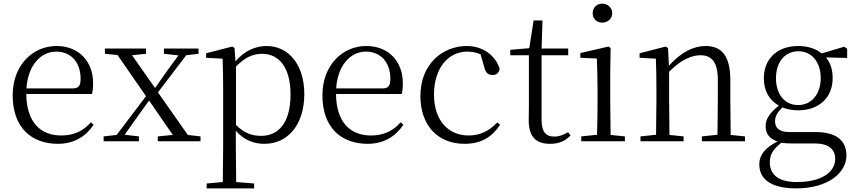

<svg xmlns="http://www.w3.org/2000/svg" viewBox="-20 -780 4728 1060"><path d="M300 14C388 14 453 -26 497 -91L482 -105C440 -57 388 -32 318 -32C206 -32 127 -102 125 -261H488C492 -277 494 -297 494 -321C494 -438 418 -526 292 -526C161 -526 50 -420 50 -254C50 -74 155 14 300 14ZM126 -292C134 -418 204 -495 290 -495C376 -495 425 -431 425 -346C425 -309 416 -292 383 -292Z M885 -483 965 -474 902 -388 836 -294 709 -475 786 -483V-512H559V-483L629 -476L786 -249L624 -35L552 -27V0H747V-27L668 -36L734 -129L803 -225L934 -35L851 -27V0H1087V-27L1017 -35L852 -270L1008 -475L1076 -483V-512H885Z M1440 14C1569 14 1660 -91 1660 -261C1660 -422 1574 -526 1452 -526C1393 -526 1330 -501 1280 -441L1275 -515L1262 -523L1118 -486V-461L1209 -456C1211 -406 1212 -351 1212 -282V30L1210 225L1121 233V260H1383V233L1284 225L1282 30V-58C1330 -3 1386 14 1440 14ZM1283 -413C1336 -467 1381 -483 1427 -483C1519 -483 1584 -409 1584 -259C1584 -94 1511 -30 1423 -30C1371 -30 1329 -44 1283 -90Z M2010 14C2098 14 2163 -26 2207 -91L2192 -105C2150 -57 2098 -32 2028 -32C1916 -32 1837 -102 1835 -261H2198C2202 -277 2204 -297 2204 -321C2204 -438 2128 -526 2002 -526C1871 -526 1760 -420 1760 -254C1760 -74 1865 14 2010 14ZM1836 -292C1844 -418 1914 -495 2000 -495C2086 -495 2135 -431 2135 -346C2135 -309 2126 -292 2093 -292Z M2545 14C2638 14 2697 -25 2741 -91L2725 -104C2680 -55 2627 -32 2567 -32C2455 -32 2376 -115 2376 -258C2376 -404 2455 -495 2559 -495C2584 -495 2608 -491 2633 -480L2654 -408C2661 -379 2674 -366 2700 -366C2720 -366 2733 -376 2739 -399C2715 -477 2643 -526 2557 -526C2423 -526 2301 -426 2301 -250C2301 -85 2399 14 2545 14Z M3017 14C3066 14 3103 -2 3130 -33L3116 -50C3089 -35 3069 -26 3039 -26C2994 -26 2970 -53 2970 -116V-475H3117V-512H2970L2975 -667H2926L2902 -514L2797 -505V-475H2900V-201C2900 -165 2899 -146 2899 -115C2899 -28 2936 14 3017 14Z M3305 -655C3334 -655 3360 -676 3360 -707C3360 -738 3334 -760 3305 -760C3275 -760 3252 -738 3252 -707C3252 -676 3275 -655 3305 -655ZM3275 0H3430V-27L3351 -35L3349 -227V-378L3351 -515L3339 -523L3184 -487V-461L3275 -457C3277 -407 3279 -352 3279 -285V-227C3279 -173 3278 -91 3276 -36L3189 -27V0Z M3940 0H4093V-27L4014 -35L4012 -227V-338C4012 -474 3962 -526 3876 -526C3810 -526 3742 -494 3673 -417L3668 -515L3655 -523L3511 -486V-461L3601 -456C3603 -406 3604 -353 3604 -285V-227L3602 -36L3516 -27V0H3754V-27L3676 -35L3674 -227V-384C3744 -455 3804 -475 3847 -475C3907 -475 3943 -440 3943 -339V-227L3941 -36L3855 -27V0Z M4386 -200C4312 -200 4264 -260 4264 -348C4264 -437 4313 -497 4388 -497C4461 -497 4511 -438 4511 -349C4511 -261 4461 -200 4386 -200ZM4387 -171C4501 -171 4577 -241 4577 -348C4577 -394 4565 -434 4540 -463L4657 -460V-511L4641 -522L4516 -485C4485 -511 4440 -526 4387 -526C4272 -526 4197 -456 4197 -348C4197 -279 4227 -226 4280 -197C4228 -155 4207 -123 4207 -83C4207 -41 4229 -13 4273 1C4207 34 4172 73 4172 128C4172 205 4231 260 4375 260C4557 260 4653 170 4653 79C4653 -4 4597 -51 4483 -51H4336C4281 -51 4259 -75 4259 -110C4259 -138 4271 -159 4299 -187C4324 -177 4354 -171 4387 -171ZM4294 8C4311 11 4330 12 4352 12H4476C4563 12 4591 50 4591 97C4591 169 4518 225 4379 225C4283 225 4230 188 4230 116C4230 71 4250 43 4294 8Z"/></svg>

Font: Noto Serif CJK TC Light
Style: Regular
Weight: 300
Designer: Ryoko NISHIZUKA 西塚涼子 (kana & ideographs); Frank Grießhammer (Latin, Greek & Cyrillic); Wenlong ZHANG 张文龙 (bopomofo); San
Foundry: Adobe
Version: Version 2.001;hotconv 1.1.0;makeotfexe 2.6.0